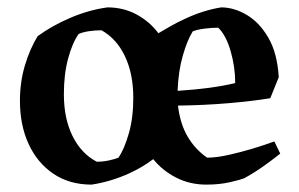

<svg xmlns="http://www.w3.org/2000/svg" viewBox="-20 -488 811 520"><path d="M228 12Q168 12 124.5 -17.5Q81 -47 57.5 -98Q34 -149 34 -215Q34 -266 47.5 -311Q61 -356 82 -390Q120 -418 170 -439.5Q220 -461 271 -468Q314 -468 349.5 -449Q385 -430 409 -398Q426 -408 443.5 -418Q461 -428 481 -437Q504 -448 529 -456Q554 -464 579 -468Q614 -468 648.5 -447.5Q683 -427 707 -385.5Q731 -344 735 -279L712 -222Q663 -214 598.5 -208.5Q534 -203 462 -202Q468 -152 488.5 -117.5Q509 -83 541 -61Q566 -61 599.5 -68.5Q633 -76 666 -86Q699 -96 723 -105L739 -72Q719 -56 694.5 -38.5Q670 -21 641 -5Q631 -1 602.5 5.5Q574 12 539 12Q494 12 457 -7Q420 -26 395 -57Q366 -35 331 -19Q281 4 228 12ZM461 -242Q555 -248 617 -263Q617 -307 604.5 -350Q592 -393 571 -413Q554 -413 534 -410.5Q514 -408 502 -403Q487 -379 475 -337Q463 -295 461 -242ZM242 -50Q259 -50 275 -53.5Q291 -57 301 -61Q317 -85 329 -127Q341 -169 341 -223Q341 -288 318.5 -335.5Q296 -383 255 -406Q238 -406 221 -403.5Q204 -401 193 -396Q176 -372 164.5 -329.5Q153 -287 153 -233Q153 -167 176.5 -119.5Q200 -72 242 -50Z"/></svg>

Font: Labrada SemiBold
Style: Regular
Weight: 600
Designer: Mercedes Jáuregui
Foundry: Omnibus-Type Team
Version: Version 1.000; ttfautohint (v1.8.4.7-5d5b)